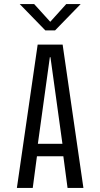

<svg xmlns="http://www.w3.org/2000/svg" viewBox="-20 -918 490 938"><path d="M387.5 0H310L289.5 -154.5H160.5L140 0H62.5L164 -700H286ZM223.5 -638.5 165 -215.5H285L226.5 -638.5ZM76.5 -898H147L225.5 -811.5L303.5 -898H374L249 -769.5H201.5Z"/></svg>

Font: Trispace Condensed Light
Style: Regular
Weight: 300
Width: 3
Designer: Tyler Finck
Foundry: Etcetera Type Company
Version: Version 1.210; ttfautohint (v1.8.3)